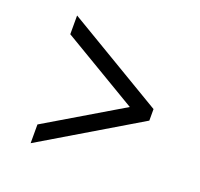

<svg xmlns="http://www.w3.org/2000/svg" viewBox="-97 -661 763 734"><g transform="rotate(20 284.0 -294.0)"><path d="M494.6 -270.5 97.7 -34.2V-110.4L406.7 -293.9L97.7 -477.5V-553.7L494.6 -317.4Z"/></g></svg>

Font: Proza Libre
Style: Regular
Weight: 400
Designer: Jasper de Waard
Foundry: Jasper de Waard
Version: Version 1.000; ttfautohint (v1.4.1.8-43bc)